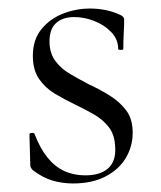

<svg xmlns="http://www.w3.org/2000/svg" viewBox="-20 -419 378 450"><path d="M96 -322Q96 -295 109.5 -276.5Q123 -258 144.5 -245.5Q166 -233 189 -221Q215 -209 238 -194.5Q261 -180 276 -160Q291 -140 291 -108Q291 -76 275 -49Q259 -22 227.5 -5.5Q196 11 151 11Q127 11 104 4.5Q81 -2 57 -20Q55 -22 53 -25Q51 -28 51 -32L49 -104Q49 -107 54.5 -107.5Q60 -108 61 -105Q74 -71 91.5 -49.5Q109 -28 131 -18Q153 -8 180 -8Q215 -8 233.5 -24.5Q252 -41 250 -74Q249 -103 235 -121Q221 -139 200 -151Q179 -163 156 -174Q131 -186 108.5 -199.5Q86 -213 71.5 -234Q57 -255 57 -288Q57 -326 77 -350.5Q97 -375 127.5 -387Q158 -399 191 -399Q209 -399 227 -395.5Q245 -392 262 -384Q271 -380 271 -373Q271 -358 270 -341Q269 -324 269 -304Q269 -302 263 -302Q257 -302 257 -304Q257 -327 240.5 -344Q224 -361 200.5 -370Q177 -379 154 -379Q127 -379 111.5 -365Q96 -351 96 -322Z"/></svg>

Font: Cormorant Garamond Light Light
Style: Regular
Weight: 300
Version: Version 4.001